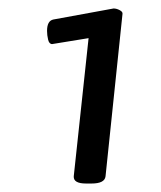

<svg xmlns="http://www.w3.org/2000/svg" viewBox="-20 -782 380 453"><path d="M183 -349Q153 -349 154 -366L189 -692L103 -678Q96 -678 93.5 -688.5Q91 -699 91 -709Q91 -733 106 -736L248 -762Q255 -762 262.5 -758Q270 -754 269 -749L229 -366Q227 -349 196 -349Z"/></svg>

Font: Asap Semi Expanded Semi Expanded SemiBold
Style: Italic
Weight: 600
Width: 6
Italic angle: -6°
Designer: Pablo Cosgaya
Foundry: Omnibus-Type
Version: Version 3.001; ttfautohint (v1.8.4.7-5d5b)